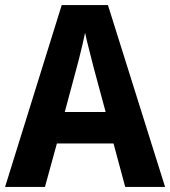

<svg xmlns="http://www.w3.org/2000/svg" viewBox="-20 -736 670 756"><path d="M473 0 427 -171H204L157 0H0L223 -716H405L630 0ZM349 -469Q342 -498 331.5 -538Q321 -578 315 -607Q311 -588 305 -561.5Q299 -535 292.5 -510Q286 -485 282 -470L235 -295H396Z"/></svg>

Font: Noto Sans Ethiopic SemiCondensed
Style: Bold
Weight: 700
Width: 4
Designer: Monotype Design Team
Foundry: Monotype Imaging Inc.
Version: Version 2.102; ttfautohint (v1.8.4.7-5d5b)